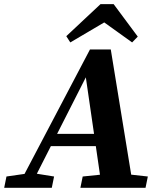

<svg xmlns="http://www.w3.org/2000/svg" viewBox="-69 -892 777 912"><path d="M-49.1 0H177L187.9 -53.6L94.6 -68.6H65.9L-38.3 -53.6L-49.1 0ZM12.9 0H72.1L346.1 -539.3L352.1 -550.6H334.9L414.9 0H564.4L457.2 -657.1H358.4L12.9 0ZM159.8 -197.9H455.1L449.2 -256.1H183.1L159.8 -197.9ZM312.9 0H622.3L633.2 -53.6L498.4 -68.6H469.7L323.8 -53.6L312.9 0ZM470.7 -872.5H408.6L245.9 -720.2L264.9 -690.5L475 -814.3H386L558.6 -690.5L585.4 -718.1L470.7 -872.5Z"/></svg>

Font: Source Serif 4 Variable
Style: Italic
Weight: 400
Italic angle: -12°
Designer: Frank Grießhammer
Foundry: Adobe Systems Incorporated
Version: Version 4.004;hotconv 1.0.116;makeotfexe 2.5.65601